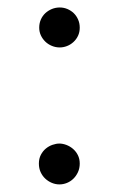

<svg xmlns="http://www.w3.org/2000/svg" viewBox="-20 -481 319 516"><path d="M194.3 -41.5Q194.3 -28.8 189.5 -18.3Q184.6 -7.8 177 -0.5Q169.4 6.8 159.7 10.7Q149.9 14.6 139.6 14.6Q129.4 14.6 119.4 10.5Q109.4 6.3 101.6 -1Q93.8 -8.3 89.1 -18.6Q84.5 -28.8 84.5 -41.5Q84.5 -54.7 89.8 -64.9Q95.2 -75.2 103.3 -81.8Q111.3 -88.4 121.1 -91.8Q130.9 -95.2 139.6 -95.2Q148.4 -95.2 158.2 -91.6Q168 -87.9 176 -81.1Q184.1 -74.2 189.2 -64.2Q194.3 -54.2 194.3 -41.5ZM194.3 -406.7Q194.3 -394.5 189.7 -384.8Q185.1 -375 177.2 -367.9Q169.4 -360.8 159.9 -357.2Q150.4 -353.5 140.6 -353.5Q129.4 -353.5 119.4 -357.7Q109.4 -361.8 101.8 -369.1Q94.2 -376.5 89.8 -386Q85.4 -395.5 85.4 -406.7Q85.4 -418.5 89.8 -428.5Q94.2 -438.5 101.8 -445.6Q109.4 -452.6 119.4 -456.8Q129.4 -460.9 140.6 -460.9Q151.4 -460.9 161.1 -456.8Q170.9 -452.6 178.2 -445.6Q185.5 -438.5 189.9 -428.5Q194.3 -418.5 194.3 -406.7Z"/></svg>

Font: Doulos SIL Afr
Style: Regular
Weight: 400
Designer: Walt Agee, Victor Gaultney, Peter Martin, Debbi Hosken, Becca Hirsbrunner
Foundry: SIL International
Version: Version 5.000